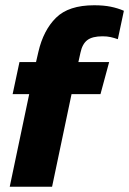

<svg xmlns="http://www.w3.org/2000/svg" viewBox="-20 -710 491 730"><path d="M17 0 91 -352H28L54 -474H117L126 -513Q145 -595 193 -642.5Q241 -690 338 -690Q374 -690 401 -684.5Q428 -679 451 -669L428 -561Q414 -566 400.5 -569Q387 -572 370 -572Q331 -572 312 -557.5Q293 -543 286 -510L278 -474H395L362 -352H252L178 0Z"/></svg>

Font: Kanit SemiBold
Style: Italic
Weight: 600
Italic angle: -12°
Designer: Katatrad Team
Foundry: CadsonDemak
Version: Version 2.000; ttfautohint (v1.8.3)